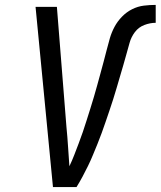

<svg xmlns="http://www.w3.org/2000/svg" viewBox="-20 -763 655 783"><path d="M292 0H196L125 -735H212L251 -245Q255 -205 257.5 -165Q260 -125 263 -85Q274 -108 283 -131.5Q292 -155 301 -178.5Q310 -202 318 -225.5Q326 -249 333.5 -273Q341 -297 348.5 -320.5Q356 -344 363 -368Q370 -392 376.5 -415.5Q383 -439 389.5 -463Q396 -487 402.5 -511Q409 -535 415 -559Q421 -583 428 -607Q435 -631 447 -653.5Q459 -676 477.5 -695Q496 -714 519 -725.5Q542 -737 566.5 -740Q591 -743 615 -743V-670Q592 -670 568.5 -661Q545 -652 530 -632Q515 -612 508.5 -588.5Q502 -565 495.5 -542Q489 -519 482.5 -496Q476 -473 469 -450Q462 -427 455.5 -404Q449 -381 441.5 -358Q434 -335 426.5 -312.5Q419 -290 411 -267Q403 -244 395 -221.5Q387 -199 377.5 -176Q368 -153 359 -131Q350 -109 339 -86.5Q328 -64 316.5 -42.5Q305 -21 292 0Z"/></svg>

Font: Iosevka Aile Oblique
Style: Regular
Weight: 400
Italic angle: -9°
Designer: Belleve Invis
Foundry: Belleve Invis
Version: Version 31.1.0; ttfautohint (v1.8.4)